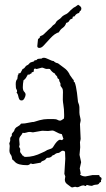

<svg xmlns="http://www.w3.org/2000/svg" viewBox="-20 -781 452 817"><path d="M85.9 -255.9 117.2 -261.7Q125 -261.7 127.4 -263.2Q129.9 -264.6 148.4 -269.5Q167 -274.4 183.6 -274.4H207Q218.8 -274.4 224.6 -271Q230.5 -267.6 235.4 -267.6Q240.2 -267.6 252 -276.4Q252.9 -280.3 252.9 -284.2V-293Q252.9 -317.4 249.5 -336.4Q246.1 -355.5 247.6 -377.9Q249 -400.4 244.6 -405.8Q240.2 -411.1 238.3 -414.6Q236.3 -418 237.3 -421.9Q238.3 -425.8 234.9 -431.2Q231.4 -436.5 231.9 -439Q232.4 -441.4 231 -443.4Q229.5 -445.3 228 -445.8Q226.6 -446.3 225.1 -448.2Q223.6 -450.2 224.1 -451.2Q224.6 -452.1 223.1 -455.1Q221.7 -458 218.3 -460.4Q214.8 -462.9 213.9 -467.8Q201.2 -473.6 192.4 -487.3Q187.5 -488.3 182.1 -487.8Q176.8 -487.3 172.4 -488.8Q168 -490.2 165 -491.7Q162.1 -493.2 158.2 -493.2L135.7 -487.3Q134.8 -487.3 128.9 -489.3Q124 -488.3 124 -482.9Q124 -477.5 122.1 -474.6Q113.3 -474.6 113.3 -467.8Q108.4 -467.8 106.4 -464.8Q104.5 -461.9 98.6 -463.9Q94.7 -457 90.8 -450.2Q86.9 -443.4 80.1 -439.5Q77.1 -423.8 77.1 -410.2Q77.1 -396.5 83 -390.6Q88.9 -384.8 88.9 -378.4Q88.9 -372.1 84 -362.8Q79.1 -353.5 72.3 -353.5Q65.4 -353.5 63 -357.4Q60.5 -361.3 59.1 -366.2Q57.6 -371.1 56.6 -376.5Q55.7 -381.8 49.8 -387.7Q52.7 -387.7 52.7 -392.6Q52.7 -397.5 49.8 -401.4Q46.9 -405.3 46.9 -422.9Q46.9 -440.4 54.7 -445.3Q53.7 -445.3 53.7 -447.3L55.7 -456.1Q54.7 -456.1 54.7 -458L58.6 -463.9L57.6 -465.8Q58.6 -469.7 62 -469.2Q65.4 -468.8 67.4 -471.2Q69.3 -473.6 76.2 -487.3Q83 -489.3 85.4 -493.7Q87.9 -498 92.8 -502Q100.6 -504.9 103.5 -509.3Q106.4 -513.7 110.8 -515.6Q115.2 -517.6 120.6 -518.6Q126 -519.5 127.9 -525.4L130.9 -524.4Q135.7 -524.4 137.7 -527.8Q139.6 -531.2 148.9 -531.2Q158.2 -531.2 159.2 -533.2Q160.2 -535.2 167 -535.2Q173.8 -535.2 188 -528.3Q202.1 -521.5 205.1 -521.5H208Q214.8 -513.7 226.6 -511.7Q240.2 -501 253.4 -491.7Q266.6 -482.4 274.4 -467.8Q276.4 -465.8 275.9 -464.8Q275.4 -463.9 278.3 -460.4Q281.2 -457 284.2 -452.1Q287.1 -447.3 290 -443.8Q293 -440.4 293.5 -440.9Q293.9 -441.4 293.9 -433.6L294.9 -432.6L297.9 -430.7Q303.7 -416 307.6 -385.7Q311.5 -355.5 311.5 -351.1Q311.5 -346.7 313 -344.2Q314.5 -341.8 316.4 -334.5Q318.4 -327.1 317.9 -314Q317.4 -300.8 318.8 -292.5Q320.3 -284.2 321.8 -278.8Q323.2 -273.4 323.2 -267.6L320.3 -252.9L323.2 -189.5L320.3 -175.8L321.3 -154.3L318.4 -122.1L325.2 -90.8L319.3 -64.5L323.2 -43.9Q323.2 -40 320.3 -38.1Q330.1 -30.3 343.8 -30.3L374 -36.1H401.4Q403.3 -34.2 403.3 -32.2Q403.3 -30.3 405.8 -28.3Q408.2 -26.4 410.2 -25.4Q412.1 -24.4 412.1 -20.5Q412.1 -16.6 410.2 -14.2Q408.2 -11.7 410.2 -6.8Q404.3 -5.9 402.8 -2.4Q401.4 1 397.9 2.9Q394.5 4.9 387.7 4.9Q380.9 4.9 371.1 9.8Q367.2 8.8 361.3 8.8L349.6 5.9Q347.7 5.9 347.2 8.3Q346.7 10.7 343.8 10.7L335.9 7.8Q328.1 7.8 320.8 11.7Q313.5 15.6 309.6 15.6Q305.7 15.6 299.8 13.7L287.1 16.6Q284.2 16.6 279.3 12.7Q274.4 8.8 265.1 2Q255.9 -4.9 255.9 -16.6L257.8 -30.3L253.9 -41L257.8 -105.5L256.8 -132.8Q256.8 -139.6 246.1 -139.6Q243.2 -139.6 239.7 -136.7Q236.3 -133.8 232.9 -131.8Q229.5 -129.9 226.1 -129.9Q222.7 -129.9 218.8 -127.9Q214.8 -126 212.4 -123.5Q210 -121.1 204.1 -120.1Q196.3 -109.4 183.6 -109.4H180.7Q177.7 -108.4 175.8 -105.5Q173.8 -102.5 170.4 -100.1Q167 -97.7 161.6 -96.2Q156.2 -94.7 153.3 -88.9L120.1 -83Q115.2 -83 111.3 -85.9Q103.5 -78.1 95.7 -78.1Q56.6 -78.1 43.9 -91.8Q39.1 -97.7 32.2 -102.5L29.3 -116.2Q27.3 -121.1 24.9 -124Q22.5 -127 21 -132.8Q19.5 -138.7 20.5 -146Q21.5 -153.3 21.5 -160.2L19.5 -170.9L23.4 -181.6V-191.4Q23.4 -195.3 25.4 -197.3Q27.3 -199.2 29.3 -202.1Q31.2 -205.1 30.3 -208.5Q29.3 -211.9 35.2 -217.8Q41 -223.6 41 -226.1Q41 -228.5 44.4 -233.9Q47.9 -239.3 56.2 -243.2Q64.5 -247.1 69.3 -254.9Q78.1 -255.9 85.9 -255.9ZM235.4 -186.5 243.2 -184.6Q245.1 -184.6 246.6 -187Q248 -189.5 250 -189.5L243.2 -210Q231.4 -211.9 220.2 -218.8Q209 -225.6 202.1 -225.6L184.6 -223.6L159.2 -224.6L120.1 -217.8L107.4 -219.7Q99.6 -219.7 91.8 -216.8Q84 -213.9 76.2 -215.8Q74.2 -210 67.4 -202.1Q60.5 -194.3 62 -183.6Q63.5 -172.9 63.5 -166L61.5 -157.2Q61.5 -155.3 63 -153.3Q64.5 -151.4 65.4 -148.9Q66.4 -146.5 65.9 -143.6Q65.4 -140.6 65.4 -136.7Q65.4 -132.8 69.8 -127.9Q74.2 -123 76.2 -118.2L77.1 -119.1Q79.1 -119.1 80.6 -116.2Q82 -113.3 89.8 -113.3Q123 -113.3 158.2 -130.9L170.9 -136.7Q180.7 -143.6 191.9 -146.5Q203.1 -149.4 207 -157.2Q222.7 -183.6 234.4 -186.5ZM312.5 -760.7Q326.2 -752.9 326.2 -745.1Q326.2 -742.2 324.2 -736.3L320.3 -734.4Q317.4 -725.6 314 -725.1Q310.5 -724.6 306.2 -721.7Q301.8 -718.8 298.8 -713.9Q295.9 -709 291 -710.9Q289.1 -709 289.1 -706.1Q289.1 -703.1 287.1 -701.2Q278.3 -700.2 274.9 -692.9Q271.5 -685.5 261.7 -683.6Q257.8 -669.9 247.1 -662.6Q236.3 -655.3 230.5 -643.6Q213.9 -639.6 193.8 -617.7Q173.8 -595.7 165 -586.4Q156.2 -577.1 147.5 -577.1Q138.7 -577.1 138.7 -585L141.6 -613.3Q141.6 -615.2 145 -617.2Q148.4 -619.1 149.4 -621.1V-625Q152.3 -627.9 156.7 -629.4Q161.1 -630.9 164.1 -633.3Q167 -635.7 172.9 -641.6Q185.5 -654.3 197.3 -664.1L205.1 -672.9Q207 -674.8 209 -675.8Q215.8 -679.7 218.8 -687.5Q221.7 -692.4 229.5 -697.3Q237.3 -702.1 240.7 -706.5Q244.1 -710.9 248.5 -713.9Q252.9 -716.8 256.8 -718.8Q266.6 -721.7 279.3 -736.3Q294.9 -751 298.8 -751Z"/></svg>

Font: Mountains of Christmas
Style: Regular
Weight: 400
Designer: Crystal Kluge
Foundry: Font Diner, Inc DBA Tart Workshop
Version: Version 1.002